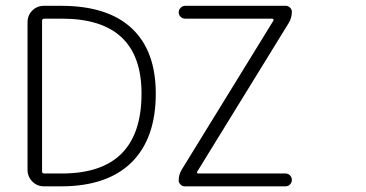

<svg xmlns="http://www.w3.org/2000/svg" viewBox="-20 -742 1280 671"><path d="M524.4 -415Q524.4 -257.8 439.5 -174.3Q354.5 -90.8 193.4 -90.8H133.8Q109.4 -90.8 92.8 -107.9Q76.2 -125 76.2 -148.4V-664.1Q76.2 -688.5 92.8 -705.1Q109.4 -721.7 133.8 -721.7H193.4Q356.4 -721.7 440.4 -643.1Q524.4 -564.5 524.4 -415ZM134.8 -676.8Q127 -676.8 127 -668.9V-142.6Q127 -135.7 134.8 -135.7H196.3Q474.6 -135.7 474.6 -415Q474.6 -676.8 196.3 -676.8ZM668.9 -141.6Q668 -139.6 668.9 -137.7Q669.9 -135.7 672.9 -135.7H977.5Q987.3 -135.7 993.7 -128.9Q1000 -122.1 1000 -113.3Q1000 -104.5 993.7 -97.7Q987.3 -90.8 977.5 -90.8H625Q617.2 -90.8 610.8 -97.2Q604.5 -103.5 604.5 -111.3Q604.5 -131.8 615.2 -149.4L935.5 -669.9Q936.5 -671.9 935.5 -674.3Q934.6 -676.8 931.6 -676.8H627Q618.2 -676.8 611.3 -683.1Q604.5 -689.5 604.5 -698.7Q604.5 -708 611.3 -714.8Q618.2 -721.7 627 -721.7H978.5Q987.3 -721.7 993.7 -715.3Q1000 -709 1000 -701.2Q1000 -679.7 989.3 -662.1Z"/></svg>

Font: irohamaru Light
Style: Regular
Weight: 200
Designer: [Source Han Sans]
Ryoko NISHIZUKA  (kana & ideographs); Paul D. Hunt (Latin, Greek & Cyrillic); Wenlong ZHANG  (bopomofo
Version: Version 1.01